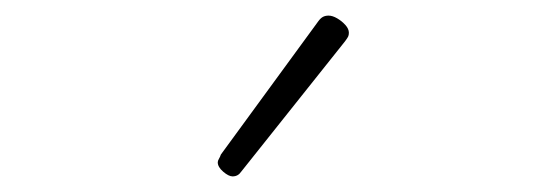

<svg xmlns="http://www.w3.org/2000/svg" viewBox="-20 -856 685 246"><path d="M278 -630Q273 -630 266 -636Q259 -642 259 -648Q259 -650 260.5 -652.5Q262 -655 263 -658L388 -829Q391 -833 394 -834.5Q397 -836 401 -836Q406 -836 412 -832.5Q418 -829 422.5 -824Q427 -819 427 -814Q427 -811 426 -809Q425 -807 422 -803L289 -636Q285 -630 278 -630Z"/></svg>

Font: Playwrite FR Moderne Thin
Style: Regular
Weight: 250
Version: Version 1.002